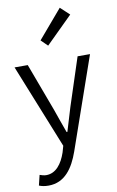

<svg xmlns="http://www.w3.org/2000/svg" viewBox="-115 -922 741 1218"><g transform="rotate(-10 256.0 -313.5)"><path d="M96 236C201 236 257 153 293 51L499 -540H419L318 -231C303 -183 287 -128 272 -79H267C248 -129 230 -184 213 -231L98 -540H13L231 3L219 45C195 115 155 168 93 168C78 168 62 163 51 159L35 225C51 232 72 236 96 236ZM247 -639 419 -809 361 -863 205 -680Z"/></g></svg>

Font: Noto Sans CJK SC DemiLight
Style: Regular
Weight: 350
Designer: Ryoko NISHIZUKA 西塚涼子 (kana, bopomofo & ideographs); Paul D. Hunt (Latin, Greek & Cyrillic); Sandoll Communications 산돌커뮤니
Foundry: Adobe
Version: Version 2.004;hotconv 1.0.118;makeotfexe 2.5.65603